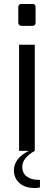

<svg xmlns="http://www.w3.org/2000/svg" viewBox="-20 -759 271 966"><path d="M72 -645V-723Q72 -739 88 -739H144Q159 -739 159 -723V-645Q159 -629 144 -629H88Q81 -629 76.5 -633.5Q72 -638 72 -645ZM76 -534H155V0H76ZM50 98Q50 68 69 43Q88 18 125 0H155Q92 35 92 81Q92 111 114 128.5Q136 146 175 146H181V184Q170 187 155 187Q106 187 78 162Q50 137 50 98Z"/></svg>

Font: Exo
Style: Regular
Weight: 400
Designer: Natanael Gama
Foundry: Natanael Gama
Version: Version 1.500; ttfautohint (v1.6)